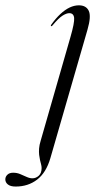

<svg xmlns="http://www.w3.org/2000/svg" viewBox="-155 -458 369 722"><path d="M174 -346.5 34.5 136.5Q18.5 191.5 -15.5 217.5Q-49.5 243.5 -96 243.5Q-115.5 243.5 -125.2 235.8Q-135 228 -135 216.5Q-135 206.5 -127.2 199Q-119.5 191.5 -105.5 191.5Q-91 191.5 -78.8 196.8Q-66.5 202 -55 207.2Q-43.5 212.5 -33 212.5Q-20 212.5 -9.2 202.8Q1.5 193 1.5 174Q1.5 167 -0.5 160Q-2.5 153 -4.5 144Q-6.5 135 -7.8 124.2Q-9 113.5 -8 100.2Q-7 87 -2 71L110 -319Q125.5 -372.5 123.8 -390.5Q122 -408.5 105.5 -408.5Q95 -408.5 80.2 -399.2Q65.5 -390 42.5 -362.5Q41 -360.5 39.5 -360Q38 -359.5 37 -359.5Q36 -360.5 36.2 -361.8Q36.5 -363 37.5 -365Q54.5 -389 72 -405.2Q89.5 -421.5 107 -429.8Q124.5 -438 141.5 -438Q169 -438 178.8 -417.2Q188.5 -396.5 174 -346.5Z"/></svg>

Font: Fraunces 120pt Light
Style: Italic
Weight: 300
Italic angle: -16°
Version: Version 1.000;[b76b70a41]